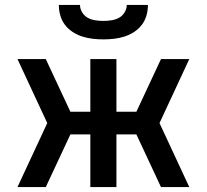

<svg xmlns="http://www.w3.org/2000/svg" viewBox="-20 -760 840 780"><path d="M166 0H51L172 -260L51 -520H166L266 -306H347V-520H453V-306H534L634 -520H749L628 -260L749 0H634L534 -214H453V0H347V-214H266ZM400 -600Q378 -600 356.5 -602.5Q335 -605 314.5 -611.5Q294 -618 275.5 -630Q257 -642 244 -659Q231 -676 225 -697Q219 -718 219 -740H305Q305 -724 314 -709.5Q323 -695 337 -687.5Q351 -680 367.5 -677.5Q384 -675 400 -675Q416 -675 432.5 -677.5Q449 -680 463 -687.5Q477 -695 486 -709.5Q495 -724 495 -740H581Q581 -718 575 -697Q569 -676 556 -659Q543 -642 524.5 -630Q506 -618 485.5 -611.5Q465 -605 443.5 -602.5Q422 -600 400 -600Z"/></svg>

Font: Iosevka Aile Semibold
Style: Regular
Weight: 600
Designer: Belleve Invis
Foundry: Belleve Invis
Version: Version 31.1.0; ttfautohint (v1.8.4)